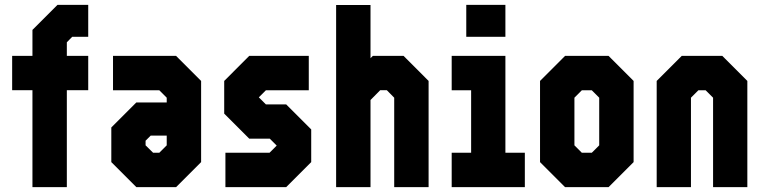

<svg xmlns="http://www.w3.org/2000/svg" viewBox="-20 -770 3142 790"><path d="M113.5 0V-399H30V-540H113.5V-647L216.5 -750H343V-618.5H277L255 -596V-540H343V-399H255V0Z M541 0 438 -103V-245.5L541 -348.5H666V-368L635.5 -398.5H445V-540H704.5L807.5 -437V-103L704.5 0ZM610 -141.5H635.5L666 -172V-212H600L579 -191V-172Z M907.5 0V-141.5H1089L1118.5 -171L1090 -199.5H1005.5L902.5 -302.5V-437L1005.5 -540H1250.5V-398.5H1074L1045 -369.5L1074 -340.5H1157.5L1260.5 -237.5V-103L1157.5 0Z M1363 0V-749.5H1504.5V-530.5L1514 -540H1640.5L1743.5 -437V0H1602V-368L1571.5 -399H1544.5L1504.5 -358.5V0Z M1898.5 -618.5V-750H2059.5V-618.5ZM1838.5 0V-141.5H1918.5V-398.5H1838.5V-540H2059.5V-141.5H2139.5V0Z M2305 0 2202 -103V-437L2305 -540H2484L2587 -437V-103L2484 0ZM2374 -141.5H2415L2445.5 -172V-368L2415 -398.5H2374L2343.5 -368V-172Z M2682 0V-437L2785 -540H2952L3055 -437V0H2914V-368L2883.5 -398.5H2853.5L2823 -368V0Z"/></svg>

Font: Tourney Condensed Black
Style: Regular
Weight: 900
Width: 3
Designer: Tyler Finck
Foundry: Etcetera Type Co
Version: Version 1.010; ttfautohint (v1.8.3)